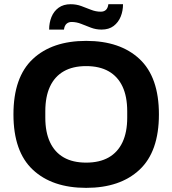

<svg xmlns="http://www.w3.org/2000/svg" viewBox="-20 -896 833 928"><path d="M396.4 12Q232.2 12 138.6 -75.7Q45 -163.3 45 -343.2Q45 -523.1 138.6 -610.8Q232.2 -698.4 396.4 -698.4Q560.7 -698.4 654.4 -610.8Q748.1 -523.1 748.1 -343.2Q748.1 -163.3 654.4 -75.7Q560.7 12 396.4 12ZM396.4 -110Q461.1 -110 505.2 -135Q549.3 -160.1 572.1 -208.7Q594.9 -257.2 594.9 -326.9V-358Q594.9 -429.3 572.1 -477.8Q549.3 -526.3 505.2 -551.4Q461.1 -576.5 396.4 -576.5Q332 -576.5 288.2 -551.4Q244.3 -526.3 221.7 -477.8Q199 -429.3 199 -358V-326.9Q199 -257.2 221.7 -208.7Q244.3 -160.1 288.2 -135Q332 -110 396.4 -110ZM217.5 -753Q217.5 -785.8 228.7 -813.7Q240 -841.7 263.2 -858.6Q286.5 -875.6 321.5 -875.6Q348.8 -875.6 372.8 -866.8Q396.8 -858 420 -848.7Q443.2 -839.5 467.1 -839.5Q482.2 -839.5 491.7 -847.9Q501.1 -856.3 503.8 -875.6H574.6Q574.6 -843.5 563.4 -815.7Q552.1 -787.9 529.2 -770.4Q506.3 -753 470.6 -753Q444.1 -753 419.7 -762.2Q395.3 -771.4 372.5 -780.6Q349.7 -789.8 325.8 -789.8Q311.5 -789.8 301.6 -781.1Q291.7 -772.3 289.1 -753Z"/></svg>

Font: Archivo Variable SemiBold
Style: Regular
Weight: 600
Designer: Hector Gatti
Foundry: Omnibus-Type
Version: Version 2.001